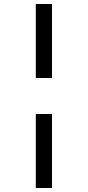

<svg xmlns="http://www.w3.org/2000/svg" viewBox="-20 -880 440 960"><path d="M159 -860V-490H240V-860ZM159 -310V60H240V-310Z"/></svg>

Font: Yard Headline
Style: Regular
Weight: 400
Monospace: yes
Designer: Roman Shamin
Foundry: Evil Martians
Version: Version 1.000